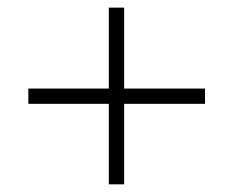

<svg xmlns="http://www.w3.org/2000/svg" viewBox="-20 -605 611 503"><path d="M305.2 -373H517.1V-333H305.2V-122.1H265.1V-333H54.2V-373H265.1V-585H305.2Z"/></svg>

Font: TypoPRO Open Sans
Style: Regular
Weight: 300
Foundry: Ascender Corporation
Version: Version 1.10